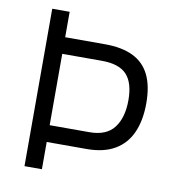

<svg xmlns="http://www.w3.org/2000/svg" viewBox="-79 -766 757 836"><g transform="rotate(10 299.5 -348.0)"><path d="M84.8 0V-696H161.8V-583.6H337.8Q413.6 -583.6 462.7 -559.5Q511.8 -535.4 535.7 -486.3Q559.6 -437.2 559.6 -361.4Q559.6 -286.2 535.7 -232.1Q511.8 -178.1 462.7 -149.3Q413.6 -120.5 337.8 -120.5H161.8V0ZM161.8 -194.7H337.4Q412.7 -194.7 446.7 -239.6Q480.6 -284.4 480.6 -361.4Q480.6 -438.3 446.7 -474.3Q412.7 -510.2 337.4 -510.2H161.8Z"/></g></svg>

Font: Titillium Web
Style: Bold
Weight: 700
Designer: Mohamed Gaber, Accademia di Belle Arti di Urbino
Foundry: Kief Type Foundry, Accademia di Belle Arti di Urbino
Version: Version 3.000